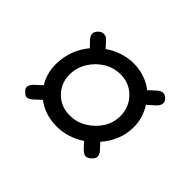

<svg xmlns="http://www.w3.org/2000/svg" viewBox="-76 -665 687 687"><g transform="rotate(45 267.0 -321.5)"><path d="M429 -500Q439 -500 446 -493L449 -490Q456 -483 456 -474Q456 -462 443 -450L416 -426Q428 -407 435 -385Q442 -363 442 -339Q442 -304 429 -272.5Q416 -241 394 -217L416 -193Q425 -182 425 -172Q425 -164 417 -156L413 -152Q404 -143 393 -143Q388 -143 383 -146.5Q378 -150 373 -154L351 -178Q327 -162 300 -153.5Q273 -145 244 -145Q215 -145 189 -153.5Q163 -162 143 -178L116 -153Q105 -143 94 -143Q90 -143 86 -146Q82 -149 78 -153L75 -156Q69 -162 69 -170Q69 -180 82 -193L108 -217Q85 -254 85 -300Q85 -335 96.5 -367.5Q108 -400 131 -427L109 -450Q100 -461 100 -470Q100 -480 109 -489L111 -491Q119 -499 130 -499Q135 -499 140.5 -497Q146 -495 151 -489L173 -465Q197 -482 224.5 -491Q252 -500 281 -500Q310 -500 336 -491Q362 -482 382 -466L408 -490Q420 -500 429 -500ZM275 -439Q240 -439 211 -421Q182 -403 164 -373.5Q146 -344 146 -309Q146 -266 175.5 -236Q205 -206 250 -206Q284 -206 313.5 -223.5Q343 -241 361.5 -269.5Q380 -298 380 -333Q380 -377 350 -408Q320 -439 275 -439Z"/></g></svg>

Font: Asap VF Beta
Style: Italic
Weight: 400
Italic angle: -6°
Designer: Pablo Cosgaya
Foundry: Pablo Cosgaya
Version: Version 1.007